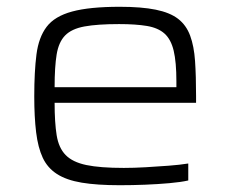

<svg xmlns="http://www.w3.org/2000/svg" viewBox="-20 -538 680 566"><path d="M333 8Q266 8 221 0.5Q176 -7 148 -25Q120 -43 106 -73Q92 -103 86.5 -148Q81 -193 81 -254Q81 -327 87.5 -377.5Q94 -428 117.5 -459Q141 -490 192.5 -504Q244 -518 333 -518Q397 -518 439 -509.5Q481 -501 505 -482.5Q529 -464 540.5 -433Q552 -402 555 -358Q558 -314 558 -255V-235H141Q141 -177 147 -139.5Q153 -102 173.5 -81Q194 -60 234.5 -51.5Q275 -43 345 -43Q375 -43 409.5 -45Q444 -47 477 -49.5Q510 -52 535 -56V-6Q513 -1 479 2Q445 5 407.5 6.5Q370 8 333 8ZM500 -261V-298Q500 -355 492 -388.5Q484 -422 465 -439Q446 -456 413 -461.5Q380 -467 331 -467Q267 -467 229 -460Q191 -453 172 -433.5Q153 -414 147 -377.5Q141 -341 141 -281H520Z"/></svg>

Font: Saira Expanded Light
Style: Regular
Weight: 300
Width: 7
Designer: Hector Gatti with collaboration of the Omnibus-Type team
Foundry: Omnibus-Type
Version: Version 1.101